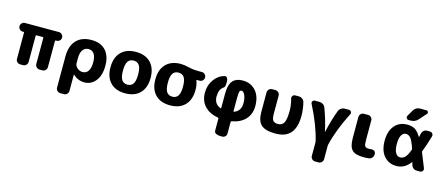

<svg xmlns="http://www.w3.org/2000/svg" viewBox="-59 -1484 5598 2421"><g transform="rotate(15 2740.0 -273.5)"><path d="M102 -407Q79 -407 62.5 -423.5Q46 -440 46 -463Q46 -486 62.5 -503Q79 -520 102 -520H546Q569 -520 585.5 -503Q602 -486 602 -463Q602 -440 585.5 -423.5Q569 -407 546 -407H535Q526 -407 526 -398V-57Q526 -34 509.5 -17Q493 0 470 0H431Q408 0 391 -17Q374 -34 374 -57V-398Q374 -407 365 -407H283Q274 -407 274 -398V-57Q274 -34 257 -17Q240 0 217 0H178Q155 0 138.5 -17Q122 -34 122 -57V-398Q122 -407 113 -407Z M862 -268V-198Q862 -165 892.5 -137.5Q923 -110 962 -110Q1008 -110 1035 -147.5Q1062 -185 1062 -260Q1062 -410 962 -410Q917 -410 889.5 -372.5Q862 -335 862 -268ZM761 220Q738 220 721 203Q704 186 704 163V-243Q704 -382 773.5 -456Q843 -530 971 -530Q1090 -530 1155.5 -460Q1221 -390 1221 -260Q1221 -134 1163.5 -62Q1106 10 1017 10Q934 10 869 -51Q868 -52 867 -52Q866 -52 866 -51V163Q866 186 849 203Q832 220 809 220Z M1624.5 -380Q1600 -417 1550 -417Q1500 -417 1475.5 -380Q1451 -343 1451 -260Q1451 -177 1475.5 -140Q1500 -103 1550 -103Q1600 -103 1624.5 -140Q1649 -177 1649 -260Q1649 -343 1624.5 -380ZM1743 -61Q1674 10 1550 10Q1426 10 1357 -61Q1288 -132 1288 -260Q1288 -388 1357 -459Q1426 -530 1550 -530Q1674 -530 1743 -459Q1812 -388 1812 -260Q1812 -132 1743 -61Z M2210.5 -380Q2186 -417 2136 -417Q2086 -417 2061.5 -380Q2037 -343 2037 -260Q2037 -177 2061.5 -140Q2086 -103 2136 -103Q2186 -103 2210.5 -140Q2235 -177 2235 -260Q2235 -343 2210.5 -380ZM2136 -530Q2183 -530 2241.5 -515Q2300 -500 2356 -500H2418Q2441 -500 2457.5 -483Q2474 -466 2474 -443Q2474 -420 2457.5 -403.5Q2441 -387 2418 -387H2383Q2380 -387 2378.5 -384Q2377 -381 2378 -378Q2398 -326 2398 -260Q2398 -132 2329 -61Q2260 10 2136 10Q2012 10 1943 -61Q1874 -132 1874 -260Q1874 -388 1943 -459Q2012 -530 2136 -530Z M2930 -282V-127Q2930 -119 2938 -121Q3019 -150 3025 -242V-273Q3022 -332 3003.5 -367Q2985 -402 2961 -402Q2943 -402 2936.5 -381.5Q2930 -361 2930 -290ZM2761 3Q2647 -17 2584 -85.5Q2521 -154 2521 -260Q2521 -358 2575.5 -432.5Q2630 -507 2709 -525Q2729 -530 2741 -512Q2753 -494 2753 -469V-437Q2753 -425 2747 -401Q2744 -389 2724 -375Q2683 -346 2678 -282Q2676 -260 2676 -258Q2675 -252 2675 -241Q2682 -149 2762 -120Q2770 -118 2770 -126V-303Q2770 -332 2772 -352Q2778 -445 2820.5 -487.5Q2863 -530 2944 -530Q3050 -530 3114.5 -458Q3179 -386 3179 -260Q3179 -154 3116 -85.5Q3053 -17 2939 3Q2930 5 2930 13V166Q2930 188 2914 204Q2898 220 2876 220H2850Q2823 220 2796 209Q2770 198 2770 169V13Q2770 5 2761 3Z M3513 10Q3381 10 3326 -40Q3271 -90 3271 -207V-463Q3271 -486 3288 -503Q3305 -520 3328 -520H3372Q3395 -520 3412 -503Q3429 -486 3429 -463V-223Q3429 -161 3448 -138Q3467 -115 3513 -115Q3565 -115 3589 -157.5Q3613 -200 3613 -314Q3613 -391 3591 -467Q3585 -486 3597.5 -503Q3610 -520 3630 -520H3677Q3703 -520 3723.5 -505Q3744 -490 3751 -466Q3773 -379 3773 -287Q3773 10 3513 10Z M4028 -29Q3981 -229 3857 -471Q3848 -488 3858 -504Q3868 -520 3888 -520H3947Q3973 -520 3994 -506Q4015 -492 4024 -468Q4079 -323 4111 -173Q4111 -172 4112 -172Q4113 -172 4113 -173Q4146 -326 4199 -467Q4208 -491 4229.5 -505.5Q4251 -520 4277 -520H4332Q4351 -520 4361 -503.5Q4371 -487 4362 -470Q4240 -231 4192 -28Q4190 -16 4190 -11V163Q4190 186 4173 203Q4156 220 4133 220H4087Q4064 220 4047 203Q4030 186 4030 163V-11Q4030 -17 4028 -29Z M4662 10Q4555 10 4512.5 -33.5Q4470 -77 4470 -190V-463Q4470 -486 4486.5 -503Q4503 -520 4526 -520H4582Q4605 -520 4621.5 -503Q4638 -486 4638 -463V-207Q4638 -145 4650 -127.5Q4662 -110 4702 -110Q4723 -110 4735 -112Q4756 -115 4773 -102Q4790 -89 4790 -68V-60Q4790 -35 4774 -16Q4758 3 4733 6Q4702 10 4662 10Z M5106 -413Q5069 -413 5047.5 -375Q5026 -337 5026 -260Q5026 -183 5049 -145Q5072 -107 5109 -107Q5145 -107 5173 -135.5Q5201 -164 5227 -238Q5230 -246 5227 -254Q5195 -348 5168.5 -380.5Q5142 -413 5106 -413ZM5092 10Q4990 10 4928.5 -61.5Q4867 -133 4867 -260Q4867 -387 4928.5 -458.5Q4990 -530 5092 -530Q5150 -530 5189 -508.5Q5228 -487 5270 -420Q5274 -415 5276 -422L5285 -464Q5290 -488 5308.5 -504Q5327 -520 5352 -520H5389Q5410 -520 5423 -503Q5436 -486 5430 -466Q5394 -342 5360 -257Q5357 -249 5360 -241Q5390 -171 5436 -52Q5443 -33 5431 -16.5Q5419 0 5399 0H5354Q5329 0 5309.5 -15.5Q5290 -31 5284 -55Q5283 -60 5280 -70Q5277 -80 5276 -85Q5275 -87 5273 -87.5Q5271 -88 5269 -86Q5196 10 5092 10ZM5276 -767Q5293 -767 5299.5 -751.5Q5306 -736 5295 -724L5213 -632Q5176 -590 5119 -590H5092Q5073 -590 5063.5 -606Q5054 -622 5064 -639L5110 -718Q5139 -767 5196 -767Z"/></g></svg>

Font: Rounded Mplus 1c ExtraBold
Style: Regular
Weight: 800
Version: Version 1.059.20150529